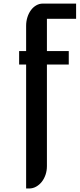

<svg xmlns="http://www.w3.org/2000/svg" viewBox="-20 -797 445 1073"><path d="M242.2 131.3Q242.2 157.2 234.4 179.9Q226.6 202.6 213.1 219.5Q199.7 236.3 181.6 246.3Q163.6 256.3 143.6 256.3H126V-436.5H86.9V-511.7H126V-652.3Q126 -678.2 133.3 -700.9Q140.6 -723.6 153.1 -740.5Q165.5 -757.3 182.6 -767.1Q199.7 -776.9 218.8 -776.9H405.3V-691.9H242.2V-511.7H364.3V-436.5H242.2V131.3Z"/></svg>

Font: Atomic Age
Style: Regular
Weight: 400
Version: Version 1.007; ttfautohint (v1.4.1) -l 6 -r 46 -G 0 -x 0 -H 